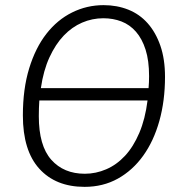

<svg xmlns="http://www.w3.org/2000/svg" viewBox="-20 -716 718 747"><path d="M622 -417Q622 -324 600 -245.5Q578 -167 537 -110Q496 -53 438.5 -21Q381 11 309 11Q197 11 133 -59.5Q69 -130 69 -267Q69 -370 93.5 -450Q118 -530 160.5 -584.5Q203 -639 260.5 -667.5Q318 -696 383 -696Q435 -696 479 -678.5Q523 -661 554.5 -625.5Q586 -590 604 -538Q622 -486 622 -417ZM310 -40Q353 -40 393.5 -57.5Q434 -75 466.5 -110Q499 -145 522 -199Q545 -253 554 -325H133Q132 -310 131.5 -295Q131 -280 131 -264Q131 -149 179.5 -94.5Q228 -40 310 -40ZM382 -645Q339 -645 299.5 -628Q260 -611 228 -577.5Q196 -544 172.5 -493Q149 -442 139 -373H558Q559 -384 559.5 -396Q560 -408 560 -420Q560 -480 546.5 -522.5Q533 -565 509 -592.5Q485 -620 452.5 -632.5Q420 -645 382 -645Z"/></svg>

Font: Glekhifnjqigglhiwekvrgaqftz
Style: Regular
Weight: 300
Italic angle: -8°
Designer: Carrois Corporate & Edenspiekermann
Foundry: Carrois Corporate GbR & Edenspiekermann AG
Version: Version 2.001